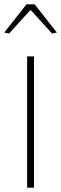

<svg xmlns="http://www.w3.org/2000/svg" viewBox="-33 -872 284 892"><path d="M-13 -721 90 -852H128L231 -721L209 -716L112 -823H106L9 -716ZM93 -610H125V0H93Z"/></svg>

Font: Athiti ExtraLight
Style: Regular
Weight: 275
Designer: CadsonDemak Team
Foundry: CadsonDemak
Version: Version 1.033